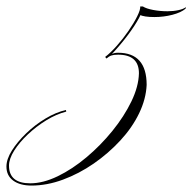

<svg xmlns="http://www.w3.org/2000/svg" viewBox="-93 -489 598 597"><path d="M341 -443 351 -469Q362 -462 383.5 -458Q405 -454 428 -454Q446 -454 462 -457.5Q478 -461 485 -467L484 -462Q470 -450 443 -443Q416 -436 387 -436Q355 -436 341 -443ZM274 -325Q363 -325 363 -225Q361 -181 339.5 -136.5Q318 -92 281 -52Q244 -12 198.5 19.5Q153 51 103 69.5Q53 88 5 88Q-31 88 -52 72.5Q-73 57 -73 29Q-73 6 -56 -21Q-39 -48 -11.5 -74.5Q16 -101 48.5 -120.5Q81 -140 112 -147L113 -142Q82 -134 51 -115Q20 -96 -6.5 -71Q-33 -46 -49 -20.5Q-65 5 -65 26Q-65 81 1 81Q41 81 86.5 59Q132 37 176 0Q220 -37 256.5 -82Q293 -127 315.5 -173.5Q338 -220 339 -261Q339 -319 274 -319Q261 -319 253.5 -316.5Q246 -314 238 -307L234 -312Q251 -325 270.5 -347Q290 -369 306.5 -393Q323 -417 333.5 -438Q344 -459 343 -469H351Q352 -457 339.5 -433.5Q327 -410 305 -380.5Q283 -351 255 -321Q262 -325 274 -325Z"/></svg>

Font: Ballet
Style: Regular
Weight: 400
Designer: Maximiliano R. Sproviero
Foundry: Omnibus-Type
Version: Version 1.100